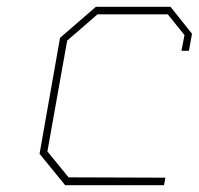

<svg xmlns="http://www.w3.org/2000/svg" viewBox="-20 -543 583 563"><path d="M171 0 96 -92 156 -432 261 -523H480L543 -444L534 -394H512L521 -440L472 -501H266L177 -424L119 -99L181 -23L465 -22L461 0Z"/></svg>

Font: Tomorrow Thin
Style: Italic
Weight: 250
Italic angle: -10°
Designer: Tony de Marco, Monica Rizzolli
Foundry: Just in Type
Version: Version 2.002